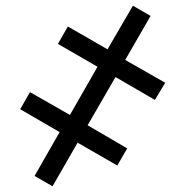

<svg xmlns="http://www.w3.org/2000/svg" viewBox="-20 -650 649 673"><path d="M287.1 -210.9 425.8 -129.9 391.1 -69.8 252 -149.9 164.1 2.9 101.1 -33.2 189 -187 50.8 -267.1 85 -327.1 225.1 -247.1 321.8 -416 183.1 -496.1 217.8 -557.1 356.9 -477.1 445.8 -629.9 507.8 -594.2 418.9 -439.9 559.1 -359.9 522.9 -299.8 384.8 -379.9Z"/></svg>

Font: Droid Sans
Style: Bold
Weight: 700
Foundry: Ascender Corporation
Version: Version 1.00 build 112